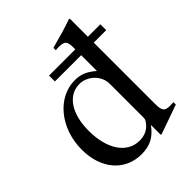

<svg xmlns="http://www.w3.org/2000/svg" viewBox="-199 -789 905 905"><g transform="rotate(-45 253.5 -336.5)"><path d="M507 -522V-561H424V-681L419 -683C371 -666 336 -656 272 -639V-623C280 -624 286 -624 294 -624C331 -624 340 -614 340 -573V-561H165V-522H340V-417C302 -449 275 -460 235 -460C120 -460 27 -347 27 -205C27 -77 101 10 212 10C268 10 306 -10 340 -57V7L344 10L491 -42V-58C474 -57 473 -57 468 -57C432 -57 424 -68 424 -114V-522ZM340 -102C340 -95 334 -84 325 -74C307 -53 282 -42 251 -42C167 -42 113 -122 113 -245C113 -358 162 -432 238 -432C292 -432 340 -385 340 -332Z"/></g></svg>

Font: XITS Math
Style: Regular
Weight: 400
Designer: MicroPress Inc., with final additions and corrections provided by Coen Hoffman, Elsevier (retired)
Version: Version 1.108